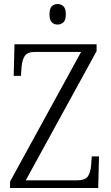

<svg xmlns="http://www.w3.org/2000/svg" viewBox="-20 -934 550 954"><path d="M30 0V-32L383 -676H156Q116 -676 103 -656Q90 -636 87 -600L84 -557H48L52 -714H460V-680L108 -38H362Q403 -38 416.5 -57.5Q430 -77 433 -114L436 -157H472L468 0ZM266 -812Q249 -812 237.5 -823Q226 -834 226 -863Q226 -892 237.5 -903Q249 -914 266 -914Q283 -914 295 -903Q307 -892 307 -863Q307 -834 295 -823Q283 -812 266 -812Z"/></svg>

Font: Noto Serif Lao SemiCondensed Light
Style: Regular
Weight: 300
Width: 4
Designer: Monotype Design Team
Foundry: Monotype Imaging Inc.
Version: Version 2.003; ttfautohint (v1.8.4.7-5d5b)